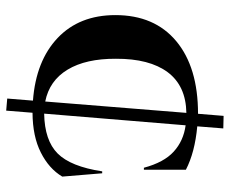

<svg xmlns="http://www.w3.org/2000/svg" viewBox="-82 -660 750 627"><g transform="rotate(90 293.5 -346.0)"><path d="M545.4 -304.2 556.2 -173.8Q530.3 -130.4 477.5 -103.8Q424.8 -77.1 347.7 -76.7L340.8 9.3L301.3 5.9L308.1 -78.1Q178.2 -87.9 103.5 -158.7Q28.8 -229.5 28.8 -347.2Q28.8 -475.1 114 -546.1Q199.2 -617.2 351.1 -617.2L357.9 -700.7L398.9 -699.7L392.1 -614.7Q477.1 -606.9 533.7 -577.6V-440.4H527.3Q509.8 -505.9 474.6 -537.8Q439.5 -569.8 388.7 -576.7L350.6 -114.7Q438 -116.2 480.7 -158.7Q523.4 -201.2 539.1 -304.2ZM311 -118.2 348.1 -579.1Q259.8 -577.6 215.3 -518.1Q170.9 -458.5 171.4 -349.1Q170.9 -251 206.8 -191.4Q242.7 -131.8 311 -118.2Z"/></g></svg>

Font: Cinzel Bold
Style: Regular
Weight: 700
Designer: Natanael Gama
Version: Version 1.001;PS 001.001;hotconv 1.0.56;makeotf.lib2.0.21325